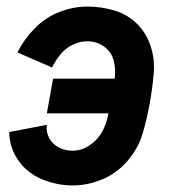

<svg xmlns="http://www.w3.org/2000/svg" viewBox="-20 -558 540 586"><path d="M202 8Q154 8 109 -10.5Q64 -29 36.5 -67.5Q9 -106 8 -155L123 -177Q120 -155 130.5 -136Q141 -117 160.5 -107.5Q180 -98 202 -98Q229 -98 253.5 -114.5Q278 -131 291.5 -155.5Q305 -180 310 -207L311 -212H123L142 -318H330Q334 -346 327 -373Q320 -400 297.5 -416Q275 -432 246 -432Q224 -432 202 -421.5Q180 -411 164.5 -392Q149 -373 139 -352L33 -398Q54 -439 86.5 -472Q119 -505 161.5 -521.5Q204 -538 246 -538Q290 -538 330.5 -525.5Q371 -513 399.5 -484Q428 -455 440.5 -415Q453 -375 449 -331Q445 -287 437 -243Q429 -198 416 -152.5Q403 -107 370.5 -68.5Q338 -30 293 -11Q248 8 202 8Z"/></svg>

Font: Iosevka SS08
Style: Bold Italic
Weight: 700
Italic angle: -10°
Monospace: yes
Designer: Belleve Invis
Foundry: Belleve Invis
Version: 2.1.0; ttfautohint (v1.8.2)